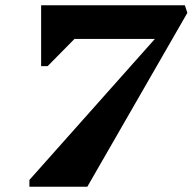

<svg xmlns="http://www.w3.org/2000/svg" viewBox="-20 -710 732 730"><path d="M91.8 0V-25.8L653.4 -657L661.2 -690H682.8L692.4 -661.2L312 0ZM136.4 -458.6V-690H678.8L595.8 -562H263.2L161.2 -458.6Z"/></svg>

Font: Platypi Light
Style: Italic
Weight: 300
Italic angle: -13°
Designer: David Sargent
Foundry: Bolt Cutter Type
Version: Version 1.200